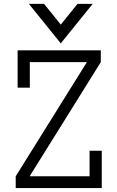

<svg xmlns="http://www.w3.org/2000/svg" viewBox="-20 -964 602 984"><path d="M455.1 -944.3 291.5 -741.7 127.9 -944.3H205.6L291.5 -837.9L377.4 -944.3ZM60.5 0V-60.5L425.3 -645.5H132.8V-514.6H70.3V-706.1H496.6V-645.5L131.8 -60.5H439V-191.4H501.5V0Z"/></svg>

Font: Kay Pho Du
Style: Regular
Weight: 400
Designer: Victor Gaultney, Khu Oo Reh
Foundry: SIL International
Version: Version 3.000